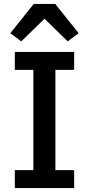

<svg xmlns="http://www.w3.org/2000/svg" viewBox="-20 -964 456 984"><path d="M56 0V-92H151V-606H56V-698H360V-606H264V-92H360V0ZM263 -944 383 -794 327 -752 208 -868 89 -752 33 -794 153 -944Z"/></svg>

Font: IBM Plex Sans Thai Looped Medium
Style: Regular
Weight: 500
Designer: Mike Abbink, Paul van der Laan, Pieter van Rosmalen, Ben Mitchell, Mark Frömberg
Foundry: Bold Monday
Version: Version 1.1